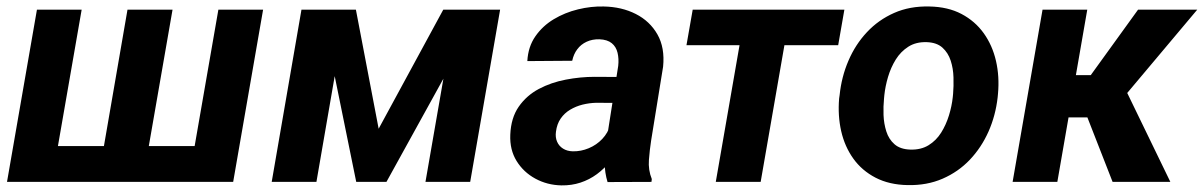

<svg xmlns="http://www.w3.org/2000/svg" viewBox="-20 -558 3693 589"><path d="M93.3 -528.3H230.5L157.7 -109.9H298.8L371.1 -528.3H509.3L436.5 -109.9H577.1L649.9 -528.3H787.1L695.3 0H1.5Z M1141.6 -163.1 1339.8 -528.3H1457L1165.5 0H1072.8L965.3 -528.3H1071.8ZM1042 -528.3 950.7 0H813.5L904.8 -528.3ZM1285.2 0 1377 -528.3H1514.2L1422.4 0Z M1839.4 -119.1 1876.5 -356Q1878.9 -377.4 1874.5 -396Q1870.1 -414.6 1856.7 -425.5Q1843.3 -436.5 1818.8 -437.5Q1796.9 -438 1779.5 -429.9Q1762.2 -421.9 1751 -407Q1739.7 -392.1 1735.4 -371.6L1597.7 -370.6Q1600.1 -414.6 1622.3 -446.5Q1644.5 -478.5 1678.7 -499Q1712.9 -519.5 1753.2 -529.3Q1793.5 -539.1 1832 -538.1Q1887.2 -537.1 1930.4 -515.1Q1973.6 -493.2 1996.8 -452.4Q2020 -411.6 2014.2 -353.5L1977.5 -127Q1973.1 -98.6 1970.7 -67.6Q1968.3 -36.6 1979.5 -8.8L1978.5 0L1843.8 0.5Q1835 -28.3 1835 -58.8Q1835 -89.4 1839.4 -119.1ZM1892.1 -321.8 1878.9 -242.2 1809.1 -242.7Q1788.1 -242.2 1767.3 -237.1Q1746.6 -231.9 1729 -221.4Q1711.4 -210.9 1700 -194.3Q1688.5 -177.7 1685.5 -153.8Q1683.1 -136.7 1689 -123.3Q1694.8 -109.9 1707.3 -102.1Q1719.7 -94.2 1737.3 -93.8Q1762.2 -93.3 1786.1 -103.3Q1810.1 -113.3 1827.6 -131.8Q1845.2 -150.4 1852.1 -174.8L1881.3 -113.8Q1869.6 -86.4 1851.8 -63.5Q1834 -40.5 1811 -23.7Q1788.1 -6.8 1760.7 2.2Q1733.4 11.2 1702.1 10.7Q1658.7 9.8 1622.3 -10Q1585.9 -29.8 1564.7 -64.2Q1543.5 -98.6 1545.4 -144.5Q1547.4 -196.3 1571.3 -230.7Q1595.2 -265.1 1633.1 -285.2Q1670.9 -305.2 1715.6 -313.7Q1760.3 -322.3 1804.2 -322.3Z M2405.3 -528.3 2313.5 0H2175.8L2267.6 -528.3ZM2570.3 -528.3 2551.3 -419.4H2085.9L2105 -528.3Z M2554.2 -255.9 2555.7 -266.1Q2561.5 -322.3 2582.8 -371.8Q2604 -421.4 2639.4 -459.2Q2674.8 -497.1 2722.9 -518.3Q2771 -539.6 2831.1 -538.1Q2888.2 -537.1 2929.7 -515.1Q2971.2 -493.2 2997.8 -456.1Q3024.4 -418.9 3035.4 -371.1Q3046.4 -323.2 3041.5 -270L3040.5 -259.3Q3034.2 -203.6 3012.5 -154.5Q2990.7 -105.5 2955.3 -68.1Q2919.9 -30.8 2871.6 -9.8Q2823.2 11.2 2764.2 9.8Q2708 8.8 2666 -12.9Q2624 -34.7 2597.7 -71.5Q2571.3 -108.4 2560.5 -155.8Q2549.8 -203.1 2554.2 -255.9ZM2692.9 -266.1 2691.9 -255.4Q2689.5 -231.9 2690.4 -205.3Q2691.4 -178.7 2699 -154.8Q2706.5 -130.9 2724.1 -115.5Q2741.7 -100.1 2772.5 -99.1Q2805.2 -98.1 2828.6 -112.5Q2852.1 -127 2867.2 -151.1Q2882.3 -175.3 2891.1 -203.9Q2899.9 -232.4 2902.8 -259.8L2903.8 -270Q2905.8 -293.5 2905 -320.6Q2904.3 -347.7 2896.5 -371.8Q2888.7 -396 2871.1 -411.9Q2853.5 -427.7 2822.8 -428.7Q2790 -429.7 2766.6 -414.8Q2743.2 -399.9 2728 -375.5Q2712.9 -351.1 2704.3 -322.3Q2695.8 -293.5 2692.9 -266.1Z M3315.4 -528.3 3223.6 0H3086.4L3178.2 -528.3ZM3652.8 -528.3 3375 -197.8H3234.4L3240.2 -327.6H3326.2L3471.2 -528.3ZM3393.1 0 3304.2 -227.5 3428.7 -292 3570.3 0Z"/></svg>

Font: Roboto
Style: Bold Italic
Weight: 700
Italic angle: -12°
Designer: Christian Robertson
Foundry: Google
Version: Version 3.0